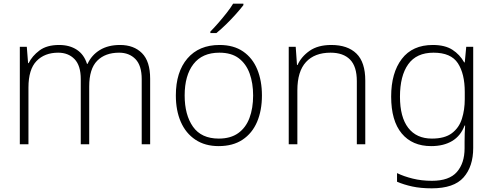

<svg xmlns="http://www.w3.org/2000/svg" viewBox="-20 -786 2687 1046"><path d="M634 -541Q709 -541 753.5 -496.5Q798 -452 798 -357V0H752V-355Q752 -429 718 -464Q684 -499 629 -499Q553 -499 509.5 -455Q466 -411 466 -315V0H420V-355Q420 -429 386 -464Q352 -499 297 -499Q223 -499 179 -453.5Q135 -408 135 -309V0H88V-531H126L133 -442H136Q155 -481 195 -511Q235 -541 302 -541Q359 -541 398.5 -515Q438 -489 454 -438H457Q479 -486 524 -513.5Q569 -541 634 -541Z M1407 -266Q1407 -184 1380.5 -122Q1354 -60 1301.5 -25Q1249 10 1171 10Q1097 10 1044.5 -25Q992 -60 965 -122Q938 -184 938 -266Q938 -394 1001 -467.5Q1064 -541 1176 -541Q1253 -541 1304.5 -505.5Q1356 -470 1381.5 -408Q1407 -346 1407 -266ZM986 -266Q986 -160 1031.5 -95.5Q1077 -31 1172 -31Q1236 -31 1277.5 -60.5Q1319 -90 1339 -143Q1359 -196 1359 -266Q1359 -333 1340 -385.5Q1321 -438 1281 -468.5Q1241 -499 1175 -499Q1082 -499 1034 -437Q986 -375 986 -266ZM1306 -758Q1290 -737 1265.5 -709.5Q1241 -682 1213 -654.5Q1185 -627 1159 -606H1126V-614Q1146 -634 1169.5 -661Q1193 -688 1215 -716Q1237 -744 1250 -766H1306Z M1785 -541Q1874 -541 1922 -494Q1970 -447 1970 -347V0H1924V-344Q1924 -424 1887 -461.5Q1850 -499 1781 -499Q1694 -499 1647 -448Q1600 -397 1600 -294V0H1553V-531H1591L1598 -432H1601Q1621 -477 1666.5 -509Q1712 -541 1785 -541Z M2338 -541Q2404 -541 2444.5 -515Q2485 -489 2509 -446H2512L2520 -531H2558V20Q2558 121 2505.5 180.5Q2453 240 2332 240Q2272 240 2226 230Q2180 220 2143 204V157Q2180 175 2228.5 187Q2277 199 2333 199Q2427 199 2469 151Q2511 103 2511 22V-13Q2511 -60 2514 -102H2511Q2490 -46 2443.5 -18Q2397 10 2329 10Q2226 10 2168.5 -59Q2111 -128 2111 -260Q2111 -389 2169 -465Q2227 -541 2338 -541ZM2342 -499Q2249 -499 2204 -436Q2159 -373 2159 -259Q2159 -148 2204 -89.5Q2249 -31 2333 -31Q2403 -31 2442 -60.5Q2481 -90 2496.5 -139Q2512 -188 2512 -246V-285Q2512 -384 2474.5 -441.5Q2437 -499 2342 -499Z"/></svg>

Font: Noto Sans Thaana ExtraLight
Style: Regular
Weight: 200
Designer: David Williams
Foundry: Google Inc.
Version: Version 3.001; ttfautohint (v1.8.4.7-5d5b)